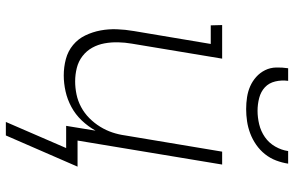

<svg xmlns="http://www.w3.org/2000/svg" viewBox="-190 -590 981 640"><g transform="rotate(90 300.0 -269.5)"><path d="M343 -600Q323 -600 303.5 -603Q284 -606 267 -613.5Q250 -621 236 -633.5Q222 -646 213.5 -663Q205 -680 204.5 -700Q204 -720 207 -740H249Q246 -718 251 -697Q256 -676 270.5 -662.5Q285 -649 306 -643.5Q327 -638 349 -638Q371 -638 394 -643.5Q417 -649 436.5 -662.5Q456 -676 468 -697Q480 -718 483 -740H525Q522 -720 514.5 -700Q507 -680 493.5 -663Q480 -646 462 -633.5Q444 -621 424 -613.5Q404 -606 383.5 -603Q363 -600 343 -600ZM386 201 473 0H399L415 -98Q401 -73 381 -52Q361 -31 336 -17.5Q311 -4 284 2Q257 8 231 8Q203 8 176.5 1Q150 -6 129.5 -23Q109 -40 97.5 -64Q86 -88 81 -114.5Q76 -141 77 -169Q78 -197 83 -226L126 -482H64L63 -520H175L125 -219Q121 -196 120.5 -173Q120 -150 124 -128Q128 -106 138.5 -87Q149 -68 166.5 -54.5Q184 -41 206 -35.5Q228 -30 251 -30Q272 -30 294 -34.5Q316 -39 336.5 -50Q357 -61 373.5 -77.5Q390 -94 402 -113.5Q414 -133 421 -154Q428 -175 431 -197L485 -520H528L448 -38H535L431 201Z"/></g></svg>

Font: Iosevka Etoile Extralight
Style: Italic
Weight: 200
Italic angle: -9°
Designer: Belleve Invis
Foundry: Belleve Invis
Version: Version 22.1.2; ttfautohint (v1.8.4)